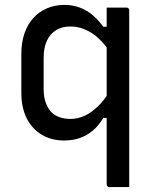

<svg xmlns="http://www.w3.org/2000/svg" viewBox="-20 -563 640 783"><path d="M415 -532Q436 -532 455.5 -532Q475 -532 496 -532Q500 -532 502 -530.5Q504 -529 505.5 -527Q507 -525 507 -521Q507 -446 507 -368.5Q507 -291 507 -214Q507 -137 507 -63Q507 11 507 80Q507 114 507 144.5Q507 175 507 200Q486 200 466.5 200Q447 200 426 200Q423 200 420.5 198.5Q418 197 416.5 194.5Q415 192 415 189Q415 112 415 34Q415 -44 415 -121.5Q415 -199 415 -276.5Q415 -354 415 -432Q415 -448 415 -464.5Q415 -481 415 -498Q415 -515 415 -532ZM429 -82H401Q383 -51 358.5 -30.5Q334 -10 305 0Q276 10 241 10Q190 10 150.5 -13.5Q111 -37 89 -80.5Q67 -124 67 -185V-342Q67 -389 79.5 -426Q92 -463 115.5 -489Q139 -515 171.5 -529Q204 -543 243 -543Q276 -543 304.5 -532.5Q333 -522 357 -502Q381 -482 401 -454H429V-350Q393 -404 352 -429.5Q311 -455 267 -455Q234 -455 209.5 -440.5Q185 -426 171.5 -397.5Q158 -369 158 -327V-200Q158 -168 166.5 -144.5Q175 -121 189 -106Q203 -92 223 -85Q243 -78 267 -78Q297 -78 324.5 -90.5Q352 -103 378 -128Q404 -153 429 -192Z"/></svg>

Font: Rec Mono Linear
Style: Regular
Weight: 400
Monospace: yes
Version: Version 1.085; ttfautohint (v1.8.4.7-5d5b)